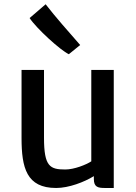

<svg xmlns="http://www.w3.org/2000/svg" viewBox="-20 -891 650 918"><path d="M83 -231.4C83 -88.4 106.9 7.8 248.5 7.8C309.1 7.8 382.8 -20.5 428.7 -48.8V-35.2C428.7 3.9 448.7 7.8 482.4 7.8H523.9V-556.6H416.5V-119.6C392.1 -103.5 334.5 -80.6 292.5 -80.6C219.2 -80.6 190.4 -94.2 190.4 -231.9V-556.6H83ZM309.1 -631.8 363.3 -675.8C308.6 -738.3 244.6 -810.5 198.2 -870.6L121.6 -804.7C153.8 -755.4 269.5 -649.9 309.1 -631.8Z"/></svg>

Font: Merriweather Sans
Style: Regular
Weight: 400
Designer: Eben Sorkin ( eben@eyebytes.com )
Foundry: Eben Sorkin
Version: Version 1.003